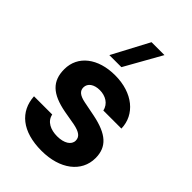

<svg xmlns="http://www.w3.org/2000/svg" viewBox="-225 -844 946 946"><g transform="rotate(45 248.0 -371.0)"><path d="M243 -510C124 -510 44 -448 44 -354C44 -271 89 -228 195 -208L269 -195C314 -186 333 -171 333 -145C333 -115 301 -95 253 -95C208 -95 168 -113 160 -154H33C39 -54 113 10 249 10C377 10 463 -56 463 -153C463 -231 416 -273 307 -295L231 -310C192 -318 174 -332 174 -357C174 -386 201 -405 241 -405C280 -405 316 -385 324 -346H450C448 -441 366 -510 243 -510ZM152 -560H236L344 -752H254Z"/></g></svg>

Font: Goli SemiBold
Style: Regular
Weight: 600
Designer: jaikishan Patel
Foundry: MagicType
Version: Version 1.000;Glyphs 3.2 (3242)